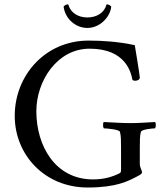

<svg xmlns="http://www.w3.org/2000/svg" viewBox="-20 -833 740 859"><path d="M521.5 -170.9V-72.3C521.5 -65.4 520.5 -60.5 514.6 -57.6C485.4 -43 447.3 -30.3 396.5 -30.3C225.6 -30.3 142.6 -182.6 142.6 -335C142.6 -471.7 236.3 -615.2 380.9 -615.2C543.9 -615.2 566.4 -506.8 572.3 -476.6C574.2 -473.6 579.1 -471.7 585 -471.7C594.7 -471.7 605.5 -476.6 605.5 -486.3C605.5 -496.1 583 -630.9 583 -630.9C510.7 -646.5 440.4 -651.4 376 -651.4C183.6 -651.4 45.9 -497.1 45.9 -314.5C45.9 -141.6 178.7 5.9 372.1 5.9C501 5.9 553.7 -22.5 595.7 -44.9C612.3 -53.7 615.2 -56.6 615.2 -62.5C615.2 -72.3 605.5 -81.1 605.5 -101.6V-170.9C605.5 -200.2 605.5 -227.5 610.4 -243.2C613.3 -253.9 662.1 -258.8 673.8 -258.8C677.7 -263.7 678.7 -282.2 673.8 -287.1C633.8 -285.2 602.5 -282.2 564.5 -282.2C526.4 -282.2 484.4 -285.2 444.3 -287.1C439.5 -282.2 440.4 -263.7 444.3 -258.8C456.1 -258.8 513.7 -253.9 516.6 -243.2C521.5 -227.5 521.5 -200.2 521.5 -170.9ZM371.1 -754.9C330.1 -754.9 295.9 -775.4 286.1 -811.5C286.1 -813.5 284.2 -813.5 282.2 -813.5C276.4 -813.5 264.6 -806.6 264.6 -802.7C264.6 -801.8 265.6 -798.8 265.6 -796.9C274.4 -748 318.4 -708 371.1 -708C423.8 -708 467.8 -751 476.6 -795.9C476.6 -797.9 477.5 -801.8 477.5 -802.7C477.5 -806.6 465.8 -813.5 460 -813.5C458 -813.5 456.1 -813.5 456.1 -811.5C446.3 -775.4 412.1 -754.9 371.1 -754.9Z"/></svg>

Font: Crimson
Style: Roman
Weight: 400
Version: Version 0.2